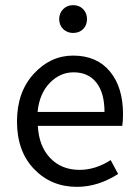

<svg xmlns="http://www.w3.org/2000/svg" viewBox="-20 -714 539 746"><path d="M46 -242Q46 -356 111 -427Q176 -498 264 -498Q356 -498 407 -436.5Q458 -375 458 -270Q458 -243 455 -225H127Q131 -146 175 -100Q219 -54 289 -54Q351 -54 410 -92L439 -38Q361 12 279 12Q179 12 112.5 -57Q46 -126 46 -242ZM126 -279H386Q386 -353 354.5 -393Q323 -433 266 -433Q213 -433 173 -391.5Q133 -350 126 -279ZM210 -640Q210 -663 225.5 -678.5Q241 -694 264 -694Q288 -694 303 -678.5Q318 -663 318 -640Q318 -616 303 -601Q288 -586 264 -586Q241 -586 225.5 -601Q210 -616 210 -640Z"/></svg>

Font: RibengUni
Style: Regular
Weight: 400
Designer: (1) Dr. Andrew Glass (Senior Program Manager at Microsoft Corporation)
(2) Bivuti Chakma (Chakma Font Designer & Keyboar
Foundry: Bivuti Chakma
Version: Version 2.2022; Updated on: 03 June 2022; Friday